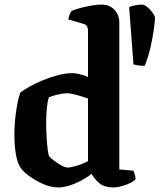

<svg xmlns="http://www.w3.org/2000/svg" viewBox="-20 -820 698 840"><path d="M237 0Q202 0 168.5 -15Q135 -30 109 -49Q83 -68 73 -82Q57 -103 50 -142.5Q43 -182 43 -227Q43 -284 51 -336.5Q59 -389 69 -415Q83 -426 108.5 -440.5Q134 -455 166.5 -468.5Q199 -482 233 -491Q267 -500 297 -500Q309 -500 328.5 -495.5Q348 -491 365 -483V-688Q365 -696 361 -704Q357 -712 347 -715L279 -735Q281 -748 285 -758Q289 -768 293 -772Q303 -777 326 -783.5Q349 -790 376 -795Q403 -800 424 -800Q459 -800 480.5 -777.5Q502 -755 502 -721V-79L564 -73Q566 -68 569.5 -57.5Q573 -47 573 -36Q564 -26 547 -18Q530 -10 510.5 -5Q491 0 477 0Q434 0 411.5 -21Q389 -42 381 -60Q363 -45 337 -31Q311 -17 284 -8.5Q257 0 237 0ZM277 -87Q289 -87 316 -95Q343 -103 365 -115V-389Q346 -396 317.5 -404Q289 -412 271 -412Q257 -412 231.5 -406Q206 -400 194 -394Q188 -378 185 -347.5Q182 -317 182 -283Q182 -250 184 -218Q186 -186 189 -163Q192 -140 196 -135Q201 -129 216 -117.5Q231 -106 248 -96.5Q265 -87 277 -87ZM613 -532Q596 -532 583.5 -534Q571 -536 564 -538L545 -789Q552 -793 570.5 -796.5Q589 -800 600 -800Q612 -800 625.5 -788.5Q639 -777 648.5 -763Q658 -749 658 -742Q658 -730 653.5 -695Q649 -660 639 -615.5Q629 -571 613 -532Z"/></svg>

Font: Texturina
Style: Bold
Weight: 700
Designer: Guillermo Torres Carreño
Foundry: Omnibus-Type
Version: Version 1.002; ttfautohint (v1.8.3)